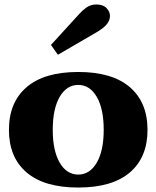

<svg xmlns="http://www.w3.org/2000/svg" viewBox="-20 -829 700 859"><path d="M208 -628 335 -767Q346 -780 365.5 -794.5Q385 -809 411 -809Q441 -809 456.5 -793Q472 -777 472 -758Q472 -737 457 -719.5Q442 -702 411 -684L239 -584ZM20 -248Q20 -371 99 -439Q178 -507 330 -507Q482 -507 561 -439Q640 -371 640 -248Q640 -125 561 -57.5Q482 10 330 10Q178 10 99 -57.5Q20 -125 20 -248ZM444 -248Q444 -342 413 -395.5Q382 -449 330 -449Q278 -449 247 -395.5Q216 -342 216 -248Q216 -155 247 -101.5Q278 -48 330 -48Q382 -48 413 -101.5Q444 -155 444 -248Z"/></svg>

Font: Trirong Black
Style: Regular
Weight: 900
Designer: Katatrad Team
Foundry: CadsonDemak
Version: Version 1.001